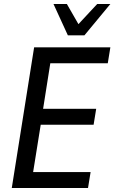

<svg xmlns="http://www.w3.org/2000/svg" viewBox="-20 -942 573 962"><path d="M39 0 151 -705H533L520 -625H232L196 -397H462L449 -317H184L146 -80H434L421 0ZM320 -765 248 -922H315L373 -821L467 -922H533L403 -765Z"/></svg>

Font: Nunito Sans 10pt Condensed SemiBold
Style: Italic
Weight: 600
Width: 3
Italic angle: -9°
Designer: Vernon Adams
Foundry: Vernon Adams
Version: Version 3.101;gftools[0.9.27]